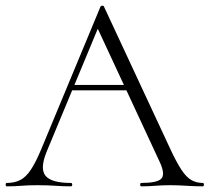

<svg xmlns="http://www.w3.org/2000/svg" viewBox="-22 -658 740 678"><path d="M212 -339 227 -358H433L440 -339ZM694 -12Q698 -12 698 -6Q698 0 694 0Q666 0 636.5 -2Q607 -4 580 -4Q549 -4 526.5 -2Q504 0 477 0Q473 0 473 -6Q473 -12 477 -12Q533 -12 547.5 -27Q562 -42 543 -84L317 -570L336 -587L143 -123Q118 -62 139 -37Q160 -12 228 -12Q233 -12 233 -6Q233 0 228 0Q198 0 173 -2Q148 -4 110 -4Q75 -4 53.5 -2Q32 0 2 0Q-2 0 -2 -6Q-2 -12 2 -12Q29 -12 49 -22Q69 -32 86.5 -58Q104 -84 124 -132L333 -635Q335 -638 339.5 -638Q344 -638 345 -635L577 -137Q600 -87 618 -59.5Q636 -32 654 -22Q672 -12 694 -12Z"/></svg>

Font: Cormorant Light Light
Style: Regular
Weight: 300
Version: Version 4.000